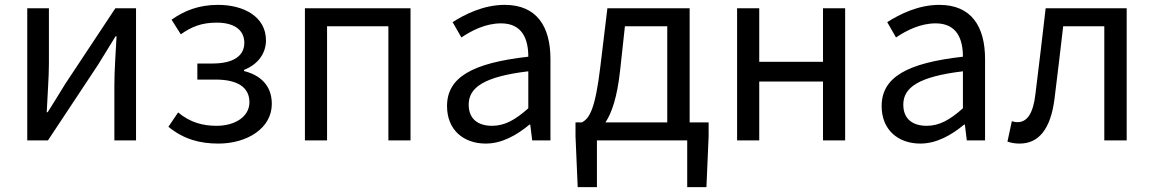

<svg xmlns="http://www.w3.org/2000/svg" viewBox="-20 -577 4742 789"><path d="M92 0H177L383 -311C403 -344 434 -394 455 -428H459C455 -357 450 -284 450 -227V0H539V-543H454L248 -232C228 -199 197 -149 176 -116H172C175 -186 181 -259 181 -316V-543H92Z M878 13C994 13 1097 -49 1097 -150C1097 -228 1047 -269 983 -285V-290C1040 -312 1073 -358 1073 -411C1073 -509 981 -557 876 -557C797 -557 737 -533 685 -496L723 -436C767 -467 808 -484 871 -484C938 -484 984 -457 984 -401C984 -348 940 -316 853 -316H791V-250H866C955 -250 1005 -219 1005 -157C1005 -97 945 -60 870 -60C815 -60 762 -73 712 -115L672 -56C736 -4 802 13 878 13Z M1233 0H1324V-469H1576V0H1667V-543H1233Z M1976 13C2043 13 2104 -22 2156 -65H2159L2167 0H2242V-334C2242 -468 2186 -557 2054 -557C1967 -557 1890 -518 1840 -486L1876 -423C1919 -452 1976 -481 2039 -481C2128 -481 2151 -414 2151 -344C1920 -318 1817 -259 1817 -141C1817 -43 1885 13 1976 13ZM2002 -60C1948 -60 1906 -85 1906 -147C1906 -217 1968 -262 2151 -284V-132C2098 -85 2055 -60 2002 -60Z M2528 -285 2548 -469H2722V-74H2468C2494 -113 2516 -177 2528 -285ZM2433 0H2804V192H2883L2892 -17V-74H2814V-543H2476L2447 -303C2426 -127 2402 -90 2371 -74H2345V-17L2354 192H2433Z M3009 0H3100V-242H3362V0H3453V-543H3362V-323H3100V-543H3009Z M3762 13C3829 13 3890 -22 3942 -65H3945L3953 0H4028V-334C4028 -468 3972 -557 3840 -557C3753 -557 3676 -518 3626 -486L3662 -423C3705 -452 3762 -481 3825 -481C3914 -481 3937 -414 3937 -344C3706 -318 3603 -259 3603 -141C3603 -43 3671 13 3762 13ZM3788 -60C3734 -60 3692 -85 3692 -147C3692 -217 3754 -262 3937 -284V-132C3884 -85 3841 -60 3788 -60Z M4170 13C4249 13 4297 -47 4313 -168C4326 -268 4337 -369 4349 -469H4518V0H4610V-543H4277C4263 -425 4250 -308 4235 -191C4226 -110 4200 -75 4162 -75C4152 -75 4145 -77 4138 -79L4120 5C4136 10 4150 13 4170 13Z"/></svg>

Font: Microsoft YaHei
Style: Regular
Weight: 400
Designer: Ryoko NISHIZUKA 西塚涼子 (kana, bopomofo & ideographs); Paul D. Hunt (Latin, Greek & Cyrillic); Sandoll Communications 산돌커뮤니
Foundry: Adobe
Version: Version 2.001;hotconv 1.0.111;makeotfexe 2.5.65597